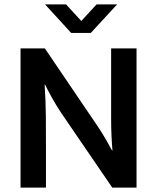

<svg xmlns="http://www.w3.org/2000/svg" viewBox="-20 -849 711 869"><path d="M391 -700H302L184 -829H279L348 -754L417 -829H510ZM73 -630H183L423 -276Q443 -246 460 -216.5Q477 -187 487 -168H489Q483 -237 483 -306.5Q483 -376 483 -445V-630H598V0H488L259 -335Q236 -369 215.5 -406Q195 -443 184 -466H182Q187 -392 187.5 -322.5Q188 -253 188 -181V0H73Z"/></svg>

Font: Mukta Vaani SemiBold
Style: Regular
Weight: 600
Designer: Noopur Datye, Girish Dalvi, Yashodeep Gholap, Pallavi Karambelkar
Foundry: Ek Type
Version: Version 2.538;PS 1.000;hotconv 16.6.51;makeotf.lib2.5.65220;